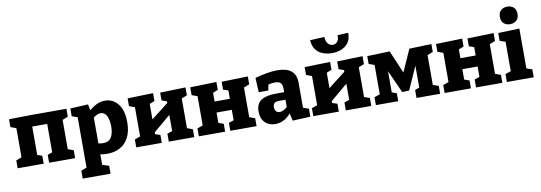

<svg xmlns="http://www.w3.org/2000/svg" viewBox="-71 -1321 5792 2057"><g transform="rotate(-10 2825.0 -292.5)"><path d="M25 0V-86L86 -108V-425L25 -448V-533L255 -537H650V-451L589 -427V-108L650 -86V0H367V-86L419 -104V-413H256V-104L308 -86V0Z M692 230V144L753 121V-427L692 -448V-533L886 -543L899 -477Q942 -513 983 -532Q1024 -551 1070 -551Q1156 -551 1211.5 -482Q1267 -413 1267 -284Q1267 -185 1233 -118.5Q1199 -52 1138.5 -19Q1078 14 998 14Q962 14 923 7V121L995 144V230ZM975 -106Q1037 -106 1063.5 -149.5Q1090 -193 1090 -267Q1090 -339 1067.5 -383Q1045 -427 1002 -427Q966 -427 923 -394V-112Q952 -106 975 -106Z M1315 0V-86L1376 -108V-426L1315 -448V-533L1593 -541V-455L1538 -433V-265L1725 -411L1724 -429L1669 -448V-533L1946 -541V-455L1886 -431V-108L1946 -86V0H1669V-86L1724 -105V-281L1538 -124V-104L1593 -86V0Z M1996 0V-86L2057 -108V-426L1996 -448V-533L2282 -541V-455L2227 -433V-338H2393V-429L2338 -448V-533L2624 -541V-455L2563 -431V-108L2624 -86V0H2338V-86L2393 -105V-218H2227V-105L2282 -86V0Z M3015 9 2997 -73Q2925 13 2826 13Q2757 13 2714.5 -30.5Q2672 -74 2672 -150Q2672 -234 2726.5 -270.5Q2781 -307 2889 -307H2978V-348Q2978 -390 2958.5 -408.5Q2939 -427 2899 -427Q2867 -427 2826 -417L2814 -354H2710L2702 -511Q2847 -551 2946 -551Q3046 -551 3097 -509Q3148 -467 3148 -379V-109L3209 -86V0ZM2842 -169Q2842 -137 2857 -121.5Q2872 -106 2895 -106Q2936 -106 2978 -146V-225H2917Q2875 -225 2858.5 -212Q2842 -199 2842 -169Z M3241 0V-86L3302 -108V-426L3241 -448V-533L3519 -541V-455L3464 -433V-265L3651 -411L3650 -429L3595 -448V-533L3872 -541V-455L3812 -431V-108L3872 -86V0H3595V-86L3650 -105V-281L3464 -124V-104L3519 -86V0ZM3557 -630Q3503 -630 3456.5 -648Q3410 -666 3381 -705Q3352 -744 3349 -807L3505 -815Q3507 -764 3529 -740Q3551 -716 3581 -716Q3611 -716 3631 -740Q3651 -764 3647 -809L3764 -815Q3766 -751 3737.5 -710Q3709 -669 3661 -649.5Q3613 -630 3557 -630Z M4165 -86V0H3922V-86L3983 -107V-426L3922 -448V-533L4167 -541L4273 -293L4380 -533L4621 -541V-455L4560 -431V-107L4621 -86V0H4364V-86L4412 -105V-342L4300 -92L4224 -89L4113 -335V-105Z M4670 0V-86L4731 -108V-426L4670 -448V-533L4956 -541V-455L4901 -433V-338H5067V-429L5012 -448V-533L5298 -541V-455L5237 -431V-108L5298 -86V0H5012V-86L5067 -105V-218H4901V-105L4956 -86V0Z M5639 -86V0H5347V-86L5408 -107V-427L5347 -448V-533L5578 -541V-107ZM5490 -604Q5447 -604 5420.5 -628.5Q5394 -653 5394 -699Q5394 -747 5421.5 -771Q5449 -795 5491 -795Q5532 -795 5559 -771Q5586 -747 5586 -700Q5586 -652 5558.5 -628Q5531 -604 5490 -604Z"/></g></svg>

Font: Bitter ExtraBold
Style: Regular
Weight: 800
Designer: Sol Matas, and Bitter project Authors
Foundry: Sol Matas
Version: Version 2.001